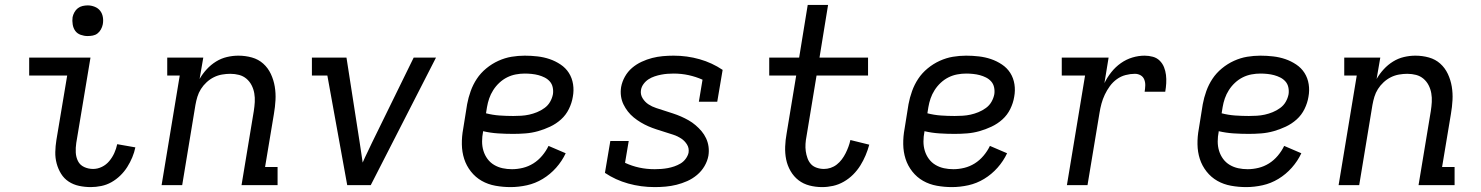

<svg xmlns="http://www.w3.org/2000/svg" viewBox="-20 -755 6040 783"><path d="M350 8Q326 8 302.5 3Q279 -2 260 -14.5Q241 -27 229 -46.5Q217 -66 211 -88.5Q205 -111 205.5 -135Q206 -159 210 -184L254 -447H99V-520H349L291 -172Q288 -152 289 -133Q290 -114 298 -98Q306 -82 323 -74Q340 -66 360 -66Q378 -66 395.5 -74.5Q413 -83 425.5 -98Q438 -113 446 -130.5Q454 -148 458 -167L532 -154Q528 -134 519.5 -113.5Q511 -93 499 -74Q487 -55 470.5 -39Q454 -23 434.5 -12Q415 -1 393 3.5Q371 8 350 8ZM337 -608Q323 -608 309 -613Q295 -618 287 -629Q279 -640 276.5 -655Q274 -670 276 -685Q278 -695 283.5 -705Q289 -715 297.5 -721.5Q306 -728 316.5 -730.5Q327 -733 338 -733Q352 -733 366 -727.5Q380 -722 388.5 -711Q397 -700 399.5 -685Q402 -670 399 -655Q397 -645 391.5 -635Q386 -625 377.5 -618.5Q369 -612 358.5 -610Q348 -608 337 -608Z M639 0 713 -447H662V-520H809L794 -433Q806 -454 823 -472.5Q840 -491 861 -504Q882 -517 905.5 -522.5Q929 -528 952 -528Q981 -528 1007.5 -520.5Q1034 -513 1053.5 -495.5Q1073 -478 1084.5 -453.5Q1096 -429 1100.5 -402Q1105 -375 1103.5 -347Q1102 -319 1097 -290L1061 -74H1112V0H965L1015 -302Q1018 -321 1019 -339Q1020 -357 1017 -374.5Q1014 -392 1006 -407.5Q998 -423 985 -434Q972 -445 955 -449.5Q938 -454 919 -454Q903 -454 885.5 -451Q868 -448 852 -440Q836 -432 822.5 -419.5Q809 -407 799.5 -392Q790 -377 785 -360.5Q780 -344 777 -327L723 0Z M1396 0 1315 -447H1252V-520H1393L1447 -173Q1450 -153 1453 -133Q1456 -113 1459 -92Q1468 -113 1478 -133Q1488 -153 1497 -173L1667 -520H1758L1492 0Z M2062 8Q2031 8 2000.5 2.5Q1970 -3 1944.5 -17.5Q1919 -32 1900.5 -55.5Q1882 -79 1873 -107Q1864 -135 1863.5 -166.5Q1863 -198 1869 -230L1885 -330Q1890 -357 1899.5 -383.5Q1909 -410 1924.5 -433.5Q1940 -457 1963 -476Q1986 -495 2012.5 -507Q2039 -519 2066 -523.5Q2093 -528 2120 -528Q2146 -528 2172 -525Q2198 -522 2221.5 -514Q2245 -506 2266 -492Q2287 -478 2300 -457.5Q2313 -437 2317 -411.5Q2321 -386 2316 -360Q2312 -335 2300 -310.5Q2288 -286 2268 -268Q2248 -250 2223.5 -238.5Q2199 -227 2174 -220Q2149 -213 2123.5 -211Q2098 -209 2073 -209Q2042 -209 2011 -211Q1980 -213 1950 -220V-218Q1946 -198 1946 -178Q1946 -158 1951.5 -140Q1957 -122 1968 -107Q1979 -92 1995 -82.5Q2011 -73 2029.5 -69Q2048 -65 2068 -65Q2090 -65 2112.5 -70.5Q2135 -76 2155 -88.5Q2175 -101 2191 -120Q2207 -139 2217 -160L2287 -130Q2272 -98 2248 -71Q2224 -44 2193.5 -25.5Q2163 -7 2129 0.5Q2095 8 2062 8ZM2073 -282Q2089 -282 2105.5 -283Q2122 -284 2138 -287.5Q2154 -291 2170 -297.5Q2186 -304 2200.5 -314.5Q2215 -325 2223.5 -340Q2232 -355 2235 -371Q2237 -385 2234 -399Q2231 -413 2222 -423Q2213 -433 2201 -439Q2189 -445 2176 -448.5Q2163 -452 2148.5 -453.5Q2134 -455 2120 -455Q2102 -455 2083.5 -451.5Q2065 -448 2048 -439.5Q2031 -431 2016.5 -417.5Q2002 -404 1991.5 -387.5Q1981 -371 1975 -353.5Q1969 -336 1966 -318L1962 -293Q1989 -286 2017 -284Q2045 -282 2073 -282Z M2650 8Q2594 8 2542 -6.5Q2490 -21 2447 -50L2469 -180H2544L2529 -91Q2557 -78 2587 -71.5Q2617 -65 2650 -65Q2663 -65 2676.5 -66Q2690 -67 2703.5 -69.5Q2717 -72 2730 -76.5Q2743 -81 2755 -88Q2767 -95 2776 -107Q2785 -119 2788 -132Q2791 -151 2781.5 -166Q2772 -181 2757.5 -190.5Q2743 -200 2726 -205.5Q2709 -211 2691.5 -216.5Q2674 -222 2657 -227.5Q2640 -233 2624 -240Q2608 -247 2593 -256Q2578 -265 2564.5 -276Q2551 -287 2540.5 -300.5Q2530 -314 2522.5 -329.5Q2515 -345 2512.5 -363Q2510 -381 2513 -400Q2517 -422 2528.5 -442.5Q2540 -463 2557.5 -478Q2575 -493 2596.5 -503Q2618 -513 2639.5 -518.5Q2661 -524 2683 -526Q2705 -528 2727 -528Q2782 -528 2833 -513.5Q2884 -499 2927 -470L2905 -340H2830L2845 -430Q2818 -442 2788.5 -448.5Q2759 -455 2727 -455Q2714 -455 2701.5 -454Q2689 -453 2676 -450.5Q2663 -448 2649.5 -443.5Q2636 -439 2624.5 -431.5Q2613 -424 2604.5 -412.5Q2596 -401 2594 -388Q2591 -370 2600.5 -354.5Q2610 -339 2624.5 -329.5Q2639 -320 2656 -314.5Q2673 -309 2690 -303.5Q2707 -298 2724 -292.5Q2741 -287 2757 -280Q2773 -273 2788 -264.5Q2803 -256 2816.5 -244.5Q2830 -233 2841 -220Q2852 -207 2859.5 -191Q2867 -175 2869.5 -157Q2872 -139 2869 -120Q2865 -98 2853 -77.5Q2841 -57 2822.5 -41.5Q2804 -26 2782.5 -16.5Q2761 -7 2739 -1.5Q2717 4 2694.5 6Q2672 8 2650 8Z M3333 8Q3306 8 3281 1.5Q3256 -5 3236.5 -20Q3217 -35 3204 -57.5Q3191 -80 3186 -105Q3181 -130 3182 -157Q3183 -184 3188 -211L3227 -447H3117V-520H3239L3274 -735H3357L3322 -520H3520V-447H3310L3269 -199Q3266 -184 3265 -168.5Q3264 -153 3266 -138.5Q3268 -124 3273 -110Q3278 -96 3287 -86Q3296 -76 3310.5 -71Q3325 -66 3340 -66Q3354 -66 3367.5 -70.5Q3381 -75 3392.5 -84Q3404 -93 3413 -105Q3422 -117 3428.5 -130Q3435 -143 3440 -156.5Q3445 -170 3448 -184L3525 -165Q3519 -143 3510 -121.5Q3501 -100 3488.5 -80Q3476 -60 3459 -43Q3442 -26 3421 -14Q3400 -2 3377.5 3Q3355 8 3333 8Z M3862 8Q3831 8 3800.5 2.5Q3770 -3 3744.5 -17.5Q3719 -32 3700.5 -55.5Q3682 -79 3673 -107Q3664 -135 3663.5 -166.5Q3663 -198 3669 -230L3685 -330Q3690 -357 3699.5 -383.5Q3709 -410 3724.5 -433.5Q3740 -457 3763 -476Q3786 -495 3812.5 -507Q3839 -519 3866 -523.5Q3893 -528 3920 -528Q3946 -528 3972 -525Q3998 -522 4021.5 -514Q4045 -506 4066 -492Q4087 -478 4100 -457.5Q4113 -437 4117 -411.5Q4121 -386 4116 -360Q4112 -335 4100 -310.5Q4088 -286 4068 -268Q4048 -250 4023.5 -238.5Q3999 -227 3974 -220Q3949 -213 3923.5 -211Q3898 -209 3873 -209Q3842 -209 3811 -211Q3780 -213 3750 -220V-218Q3746 -198 3746 -178Q3746 -158 3751.5 -140Q3757 -122 3768 -107Q3779 -92 3795 -82.5Q3811 -73 3829.5 -69Q3848 -65 3868 -65Q3890 -65 3912.5 -70.5Q3935 -76 3955 -88.5Q3975 -101 3991 -120Q4007 -139 4017 -160L4087 -130Q4072 -98 4048 -71Q4024 -44 3993.5 -25.5Q3963 -7 3929 0.5Q3895 8 3862 8ZM3873 -282Q3889 -282 3905.5 -283Q3922 -284 3938 -287.5Q3954 -291 3970 -297.5Q3986 -304 4000.5 -314.5Q4015 -325 4023.5 -340Q4032 -355 4035 -371Q4037 -385 4034 -399Q4031 -413 4022 -423Q4013 -433 4001 -439Q3989 -445 3976 -448.5Q3963 -452 3948.5 -453.5Q3934 -455 3920 -455Q3902 -455 3883.5 -451.5Q3865 -448 3848 -439.5Q3831 -431 3816.5 -417.5Q3802 -404 3791.5 -387.5Q3781 -371 3775 -353.5Q3769 -336 3766 -318L3762 -293Q3789 -286 3817 -284Q3845 -282 3873 -282Z M4331 0 4405 -447H4310V-520H4501L4484 -416Q4495 -439 4512 -460.5Q4529 -482 4551 -497.5Q4573 -513 4598 -520.5Q4623 -528 4648 -528Q4665 -528 4681.5 -523.5Q4698 -519 4709.5 -507.5Q4721 -496 4727 -481Q4733 -466 4735 -449.5Q4737 -433 4736 -415.5Q4735 -398 4732 -381H4648Q4650 -393 4650.5 -406Q4651 -419 4646.5 -430.5Q4642 -442 4631.5 -448Q4621 -454 4608 -454Q4590 -454 4570.5 -449Q4551 -444 4534.5 -432Q4518 -420 4506 -403.5Q4494 -387 4485.5 -369Q4477 -351 4472 -332.5Q4467 -314 4464 -295L4415 0Z M5062 8Q5031 8 5000.5 2.5Q4970 -3 4944.5 -17.5Q4919 -32 4900.5 -55.5Q4882 -79 4873 -107Q4864 -135 4863.5 -166.5Q4863 -198 4869 -230L4885 -330Q4890 -357 4899.5 -383.5Q4909 -410 4924.5 -433.5Q4940 -457 4963 -476Q4986 -495 5012.5 -507Q5039 -519 5066 -523.5Q5093 -528 5120 -528Q5146 -528 5172 -525Q5198 -522 5221.5 -514Q5245 -506 5266 -492Q5287 -478 5300 -457.5Q5313 -437 5317 -411.5Q5321 -386 5316 -360Q5312 -335 5300 -310.5Q5288 -286 5268 -268Q5248 -250 5223.5 -238.5Q5199 -227 5174 -220Q5149 -213 5123.5 -211Q5098 -209 5073 -209Q5042 -209 5011 -211Q4980 -213 4950 -220V-218Q4946 -198 4946 -178Q4946 -158 4951.5 -140Q4957 -122 4968 -107Q4979 -92 4995 -82.5Q5011 -73 5029.5 -69Q5048 -65 5068 -65Q5090 -65 5112.5 -70.5Q5135 -76 5155 -88.5Q5175 -101 5191 -120Q5207 -139 5217 -160L5287 -130Q5272 -98 5248 -71Q5224 -44 5193.5 -25.5Q5163 -7 5129 0.5Q5095 8 5062 8ZM5073 -282Q5089 -282 5105.5 -283Q5122 -284 5138 -287.5Q5154 -291 5170 -297.5Q5186 -304 5200.5 -314.5Q5215 -325 5223.5 -340Q5232 -355 5235 -371Q5237 -385 5234 -399Q5231 -413 5222 -423Q5213 -433 5201 -439Q5189 -445 5176 -448.5Q5163 -452 5148.5 -453.5Q5134 -455 5120 -455Q5102 -455 5083.5 -451.5Q5065 -448 5048 -439.5Q5031 -431 5016.5 -417.5Q5002 -404 4991.5 -387.5Q4981 -371 4975 -353.5Q4969 -336 4966 -318L4962 -293Q4989 -286 5017 -284Q5045 -282 5073 -282Z M5439 0 5513 -447H5462V-520H5609L5594 -433Q5606 -454 5623 -472.5Q5640 -491 5661 -504Q5682 -517 5705.5 -522.5Q5729 -528 5752 -528Q5781 -528 5807.5 -520.5Q5834 -513 5853.5 -495.5Q5873 -478 5884.5 -453.5Q5896 -429 5900.5 -402Q5905 -375 5903.5 -347Q5902 -319 5897 -290L5861 -74H5912V0H5765L5815 -302Q5818 -321 5819 -339Q5820 -357 5817 -374.5Q5814 -392 5806 -407.5Q5798 -423 5785 -434Q5772 -445 5755 -449.5Q5738 -454 5719 -454Q5703 -454 5685.5 -451Q5668 -448 5652 -440Q5636 -432 5622.5 -419.5Q5609 -407 5599.5 -392Q5590 -377 5585 -360.5Q5580 -344 5577 -327L5523 0Z"/></svg>

Font: Iosevka HT Extended
Style: Italic
Weight: 400
Width: 7
Italic angle: -9°
Monospace: yes
Designer: Belleve Invis
Foundry: Belleve Invis
Version: Version 32.3.0; ttfautohint (v1.8.4)